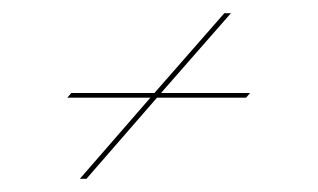

<svg xmlns="http://www.w3.org/2000/svg" viewBox="-20 -274 482 291"><path d="M82 -126 88 -133H214L320 -254H330L224 -133H359L353 -126H218L111 -3H101L208 -126Z"/></svg>

Font: Ballet 72pt
Style: Regular
Weight: 400
Designer: Maximiliano R. Sproviero
Foundry: Omnibus-Type
Version: Version 1.100; ttfautohint (v1.8.3)